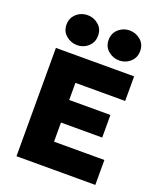

<svg xmlns="http://www.w3.org/2000/svg" viewBox="-169 -1060 980 1166"><g transform="rotate(20 321.0 -476.5)"><path d="M79.5 0V-700H585V-541H263.5V-430.5H530V-284.5H263.5V-161H589V0ZM194 -759.5Q154.5 -759.5 123 -785.5Q91.5 -811.5 91.5 -856.5Q91.5 -886 106 -907.5Q120.5 -929 143.8 -941Q167 -953 194 -953Q233 -953 264 -927Q295 -901 295 -856.5Q295 -826.5 280.5 -804.8Q266 -783 242.8 -771.2Q219.5 -759.5 194 -759.5ZM465.5 -759.5Q426.5 -759.5 395 -785.5Q363.5 -811.5 363.5 -856.5Q363.5 -886 378 -907.5Q392.5 -929 415.8 -941Q439 -953 465.5 -953Q505 -953 536 -927Q567 -901 567 -856.5Q567 -826.5 552.5 -804.8Q538 -783 514.8 -771.2Q491.5 -759.5 465.5 -759.5Z"/></g></svg>

Font: Geologica Roman ExtraBold
Style: Regular
Weight: 800
Designer: Sindre Bremnes, Frode Helland
Foundry: Monokrom Skriftforlag AS
Version: Version 1.010;gftools[0.9.28]